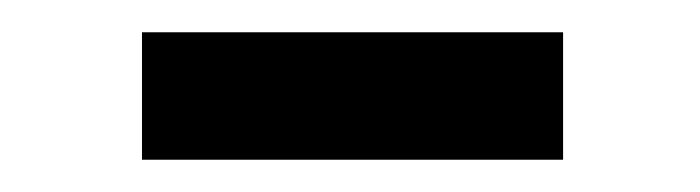

<svg xmlns="http://www.w3.org/2000/svg" viewBox="-20 -552 434 119"><path d="M329 -532V-453H68V-532Z"/></svg>

Font: Mixer
Style: Regular
Weight: 400
Version: Version 1.0